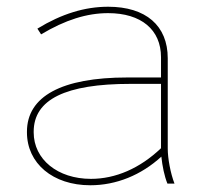

<svg xmlns="http://www.w3.org/2000/svg" viewBox="-20 -545 613 570"><path d="M248 5C325 5 399 -25 459 -80C462 -52 468 -22 477 0H498C486 -31 478 -75 478 -104V-372C478 -469 413 -525 301 -525C232 -525 163 -504 91 -460L102 -443C174 -486 238 -506 301 -506C399 -506 458 -457 458 -375V-315H358C163 -315 60 -259 60 -154V-152C60 -60 137 5 248 5ZM250 -14C151 -14 80 -72 80 -152V-154C80 -250 175 -296 367 -296H458V-105C395 -45 323 -14 250 -14Z"/></svg>

Font: Fixel Display Thin
Style: Regular
Weight: 100
Designer: AlfaBravo + MacPaw
Foundry: Kyrylo Tkachov, Marchela Mozhyna, Serhii Makarenko, Maria Weinstein, Zakhar Kryvoshyya
Version: Version 1.211